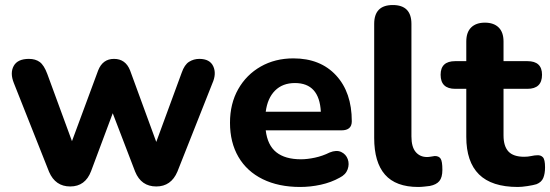

<svg xmlns="http://www.w3.org/2000/svg" viewBox="-20 -733 2186 763"><path d="M259 8Q200 8 175 -50L35 -403Q19 -443 34.5 -471Q50 -499 95 -499Q121 -499 138 -486.5Q155 -474 168 -439L266 -172L370 -453Q388 -499 433 -499Q479 -499 497 -453L601 -169L702 -444Q713 -476 731.5 -487.5Q750 -499 772 -499Q814 -499 827.5 -469.5Q841 -440 824 -402L685 -51Q660 8 601 8Q541 8 517 -51L428 -283L342 -53Q319 8 259 8Z M1173 10Q1087 10 1024 -21Q961 -52 927.5 -109.5Q894 -167 894 -245Q894 -321 926.5 -378.5Q959 -436 1016 -468.5Q1073 -501 1146 -501Q1253 -501 1315.5 -433.5Q1378 -366 1378 -251Q1378 -215 1337 -215H1036Q1043 -156 1078 -128Q1113 -100 1176 -100Q1201 -100 1231.5 -106.5Q1262 -113 1290 -127Q1317 -138 1336 -129Q1355 -120 1362 -100.5Q1369 -81 1361.5 -60Q1354 -39 1330 -27Q1296 -8 1255 1Q1214 10 1173 10ZM1036 -289H1255Q1249 -403 1152 -403Q1103 -403 1073 -373Q1043 -343 1036 -289Z M1642 10Q1553 10 1510 -39Q1467 -88 1467 -185V-638Q1467 -713 1541 -713Q1615 -713 1615 -638V-191Q1615 -149 1632 -129Q1649 -109 1677 -109Q1684 -109 1692 -110.5Q1700 -112 1708 -113Q1724 -113 1731 -102.5Q1738 -92 1738 -58Q1738 -28 1726 -13.5Q1714 1 1688 6Q1680 7 1666.5 8.5Q1653 10 1642 10Z M2038 10Q1934 10 1883.5 -40Q1833 -90 1833 -189V-380H1789Q1731 -380 1731 -436Q1731 -490 1789 -490H1833V-568Q1833 -605 1852.5 -624Q1872 -643 1907 -643Q1942 -643 1961.5 -624Q1981 -605 1981 -568V-490H2076Q2134 -490 2134 -436Q2134 -380 2076 -380H1981V-195Q1981 -152 2000.5 -131Q2020 -110 2063 -110Q2078 -110 2091.5 -113Q2105 -116 2115 -116Q2129 -117 2137.5 -108Q2146 -99 2146 -68Q2146 -43 2139 -26Q2132 -9 2112 -1Q2099 3 2076 6.5Q2053 10 2038 10Z"/></svg>

Font: Chiron GoRound TC
Style: Bold
Weight: 700
Designer: Ryoko NISHIZUKA 西塚涼子 (kana, bopomofo & ideographs); Paul D. Hunt (Latin, Greek & Cyrillic); Sandoll Communications 산돌커뮤니
Foundry: Adobe
Version: Version 1.000;hotconv 1.1.1;makeotfexe 2.6.0